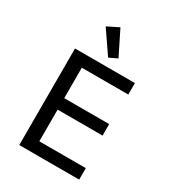

<svg xmlns="http://www.w3.org/2000/svg" viewBox="-223 -1078 1086 1202"><g transform="rotate(30 320.0 -477.5)"><path d="M108 0V-698H541V-615H205V-395H530V-312H205V-83H541V0ZM205 -914 288 -955 375 -780 316 -752Z"/></g></svg>

Font: Writer
Style: Regular
Weight: 400
Monospace: yes
Designer: Mike Abbink, Paul van der Laan, Pieter van Rosmalen
Foundry: Bold Monday
Version: Version 2.001 2020